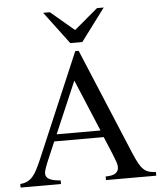

<svg xmlns="http://www.w3.org/2000/svg" viewBox="-59 -940 837 992"><g transform="rotate(-5 359.5 -444.5)"><path d="M450.2 0V-18.6Q484.9 -19 499.5 -28.6Q514.2 -38.1 516.6 -53.2Q519 -68.4 512.5 -87.6Q505.9 -106.9 497.6 -127L458 -222.2H201.2L156.2 -116.7Q147 -94.2 142.1 -77.1Q137.2 -60.1 142.3 -47.9Q147.5 -35.6 164.8 -28.6Q182.1 -21.5 216.8 -18.6V0H7.3V-18.6Q28.3 -20 43.9 -27.6Q59.6 -35.2 72 -49.3Q84.5 -63.5 95.2 -84.2Q106 -105 117.7 -131.8L350.1 -677.7H367.7L597.7 -127Q612.3 -92.3 624 -71.5Q635.7 -50.8 648.2 -39.6Q660.6 -28.3 675.5 -24.2Q690.4 -20 710.9 -18.6V0ZM332 -526.4 216.8 -257.8H444.3ZM390.6 -721.2H328.1L202.1 -889.2H236.8L358.9 -786.1L481.4 -889.2H516.1Z"/></g></svg>

Font: Doulos SIL Compact
Style: Regular
Weight: 400
Designer: Walt Agee, Victor Gaultney, Peter Martin, Debbi Hosken
Foundry: SIL International
Version: Version 4.110; 2011; Maintenance release ; LnSpcTght